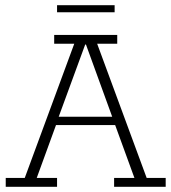

<svg xmlns="http://www.w3.org/2000/svg" viewBox="-20 -717 658 737"><path d="M2 0V-34H75L265 -549H188V-583H430V-549H353L543 -34H616V0H418V-34H496L418 -248L437 -237H188L199 -248L121 -34H199V0ZM201 -257 194 -269H420L415 -257L310 -546H307ZM199 -670V-697H420V-670Z"/></svg>

Font: Rokkitt SemiBold ExtraLight
Style: Regular
Weight: 250
Version: Version 3.103